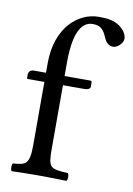

<svg xmlns="http://www.w3.org/2000/svg" viewBox="-81 -750 557 804"><g transform="rotate(10 197.5 -348.0)"><path d="M175 -122V-390H268C277 -390 291 -394 291 -403V-423C291 -427 288 -429 283 -429H175V-486C175 -640 221 -664 254 -664C284 -664 300 -652 314 -617C322 -599 333 -585 354 -585C371 -585 395 -606 395 -626C395 -643 384 -661 363 -677C337 -695 311 -698 273 -698C189 -698 96 -625 96 -469V-429H45C27 -429 22 -417 22 -409V-396C22 -391 23 -390 27 -390H96V-122C96 -39 80 -35 26 -31C20 -25 20 -4 26 2C61 1 96 0 136 0C176 0 224 1 259 2C265 -4 265 -25 259 -31C181 -35 175 -39 175 -122Z"/></g></svg>

Font: Libertinus Serif
Style: Regular
Weight: 400
Designer: Philipp H. Poll, Khaled Hosny
Foundry: Caleb Maclennan
Version: Version 7.050;RELEASE